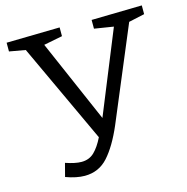

<svg xmlns="http://www.w3.org/2000/svg" viewBox="-105 -798 886 912"><g transform="rotate(-15 338.0 -342.0)"><path d="M109 -5 126 -70Q150 -62 169 -58Q188 -54 204 -54Q242 -54 267 -78.5Q292 -103 313 -146L85 -636L6 -650V-693L268 -698V-655L176 -637L353 -230L518 -635L424 -650V-693L672 -698V-655L594 -638L402 -180Q362 -87 316.5 -36.5Q271 14 202 14Q161 14 109 -5Z"/></g></svg>

Font: Bitter
Style: Regular
Weight: 400
Designer: Sol Matas, and Bitter project Authors
Foundry: Sol Matas
Version: Version 2.001